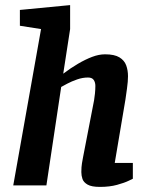

<svg xmlns="http://www.w3.org/2000/svg" viewBox="-20 -727 583 753"><path d="M141 -613 58 -626V-688L255 -707V-613L228 -438Q257 -460 286 -477Q315 -494 341.5 -504Q368 -514 392 -514Q429 -514 448.5 -502Q468 -490 475 -470.5Q482 -451 482 -428Q482 -408 478 -379.5Q474 -351 472 -337L430 -88H501V-26Q501 -26 484.5 -18Q468 -10 439 -2Q410 6 372 6Q339 6 323.5 -3Q308 -12 303.5 -25Q299 -38 299 -52Q299 -72 301.5 -87Q304 -102 306 -112L349 -334Q351 -346 352.5 -361Q354 -376 354 -390Q354 -404 347.5 -413.5Q341 -423 325 -423Q304 -423 282.5 -415.5Q261 -408 244 -399Q227 -390 220 -386L162 0H32Z"/></svg>

Font: Faustina VF Beta
Style: Italic
Weight: 400
Italic angle: -8°
Designer: Alfonso Garcia
Foundry: Omnibus-Type
Version: Version 1.006